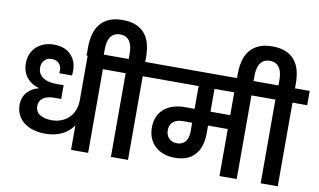

<svg xmlns="http://www.w3.org/2000/svg" viewBox="-95 -1223 2375 1428"><g transform="rotate(10 1092.5 -509.0)"><path d="M300 -85Q254 -85 213.5 -96.5Q173 -108 143 -130.5Q113 -153 95.5 -186.5Q78 -220 78 -264Q78 -297 88.5 -322Q99 -347 116 -364.5Q133 -382 154 -393Q175 -404 195 -408V-412Q171 -418 148.5 -431.5Q126 -445 108.5 -465Q91 -485 80.5 -513Q70 -541 70 -577Q70 -616 83.5 -647.5Q97 -679 121 -701.5Q145 -724 178.5 -736.5Q212 -749 251 -749Q335 -749 380.5 -702.5Q426 -656 426 -584Q426 -576 425.5 -565Q425 -554 424 -546H328Q329 -555 329 -559.5Q329 -564 329 -568Q329 -600 309.5 -620.5Q290 -641 255 -641Q220 -641 200 -618.5Q180 -596 180 -563Q180 -537 191 -518.5Q202 -500 220.5 -488Q239 -476 264 -470Q289 -464 316 -464H375V-360H322Q268 -360 238.5 -338Q209 -316 209 -278Q209 -234 243.5 -213Q278 -192 332 -192Q372 -192 405.5 -205.5Q439 -219 463 -243Q487 -267 500 -301Q513 -335 513 -377V-740H751V-632H642V0H513V-185Q481 -137 427 -111Q373 -85 300 -85Z M505 -773Q505 -825 516.5 -870Q528 -915 554 -948Q580 -981 622 -999.5Q664 -1018 725 -1018Q787 -1018 829 -999Q871 -980 896.5 -947Q922 -914 932.5 -869.5Q943 -825 943 -773V-740H1054V-632H943V0H814V-632H703V-740H818V-780Q818 -801 814.5 -824Q811 -847 801 -866Q791 -885 772.5 -897Q754 -909 725 -909Q695 -909 676.5 -897Q658 -885 647.5 -866Q637 -847 633.5 -824Q630 -801 630 -780V-711H505Z M1280 -185Q1321 -185 1343 -213Q1365 -241 1365 -289V-355H1293Q1250 -355 1223 -333Q1196 -311 1196 -270Q1196 -230 1220 -207.5Q1244 -185 1280 -185ZM1634 -632H1485V-460H1634ZM1012 -740H1875V-632H1764V0H1634V-355H1485V-296Q1485 -192 1433.5 -134Q1382 -76 1282 -76Q1235 -76 1197 -90Q1159 -104 1132 -129Q1105 -154 1090.5 -189.5Q1076 -225 1076 -269Q1076 -317 1092.5 -353Q1109 -389 1138 -412.5Q1167 -436 1205.5 -448Q1244 -460 1289 -460H1365V-632H1012Z M1636 -773Q1636 -825 1647.5 -870Q1659 -915 1685 -948Q1711 -981 1753 -999.5Q1795 -1018 1856 -1018Q1918 -1018 1960 -999Q2002 -980 2027.5 -947Q2053 -914 2063.5 -869.5Q2074 -825 2074 -773V-740H2185V-632H2074V0H1945V-632H1834V-740H1949V-780Q1949 -801 1945.5 -824Q1942 -847 1932 -866Q1922 -885 1903.5 -897Q1885 -909 1856 -909Q1826 -909 1807.5 -897Q1789 -885 1778.5 -866Q1768 -847 1764.5 -824Q1761 -801 1761 -780V-711H1636Z"/></g></svg>

Font: SVN-Poppins SemiBold
Style: Regular
Weight: 600
Designer: Ninad Kale (Devanagari), Jonny Pinhorn (Latin)
Foundry: Indian Type Foundry
Version: Version 3.002 2017